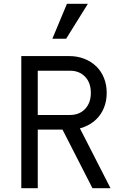

<svg xmlns="http://www.w3.org/2000/svg" viewBox="-20 -997 640 1017"><path d="M180 -388V-622.4H350.8Q400.5 -622.4 430.8 -590.5Q461.2 -558.5 461.2 -505.2Q461.2 -452 430.8 -420Q400.5 -388 350.8 -388ZM92.8 0H180V-310.4H329.2L291.8 -348.2L469.8 0H565.4L387.4 -348.2L345.8 -310.4Q390 -310.4 426.6 -324.8Q463.2 -339.2 489.6 -364.7Q516.1 -390.2 530.6 -426.1Q545.2 -462 545.2 -505.2Q545.2 -548.4 530.6 -584.3Q516.1 -620.2 489.6 -645.7Q463.2 -671.2 426.6 -685.6Q390 -700 345.8 -700H92.8ZM445.6 -977H334.6L257.4 -792H330.4Z"/></svg>

Font: CommitMonoV142 ExtLt
Style: Regular
Weight: 200
Monospace: yes
Designer: Eigil Nikolajsen
Foundry: Eigil Nikolajsen
Version: Version 1.142